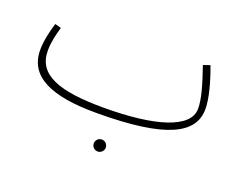

<svg xmlns="http://www.w3.org/2000/svg" viewBox="-96 -563 1170 933"><g transform="rotate(20 489.5 -96.0)"><path d="M406 21C772 21 899 -52 899 -178C899 -232 877 -312 849 -387L814 -375C846 -282 865 -217 865 -167C865 -66 695 -15 432 -15C199 -15 82 -59 82 -183C82 -228 93 -271 104 -308L72 -317C58 -273 46 -218 46 -174C46 -36 173 21 406 21ZM477 195C494 195 508 181 508 164C508 147 494 133 477 133C460 133 446 147 446 164C446 181 460 195 477 195Z"/></g></svg>

Font: Noto Sans Arabic ExtLt
Style: Regular
Weight: 200
Designer: Monotype Design Team, Nadine Chahine, Nizar Qandah and Khaled Hosny
Foundry: Monotype Imaging Inc.
Version: Version 2.012